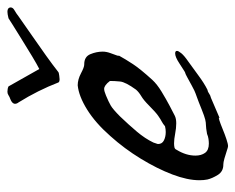

<svg xmlns="http://www.w3.org/2000/svg" viewBox="-80 -544 649 530"><g transform="rotate(-90 245.0 -278.5)"><path d="M478 -583Q489 -583 490 -575Q490 -572 489 -570Q487 -566 480.5 -562.5Q474 -559 465 -552Q441 -535 412 -515Q383 -495 356.5 -476Q330 -457 311 -442Q309 -441 302 -440Q295 -439 292 -439Q285 -439 283 -442Q261 -499 228 -552Q224 -557 224 -562Q224 -570 237 -575Q243 -577 247.5 -580Q252 -583 257 -583Q266 -583 272 -580L320 -495Q332 -501 354.5 -514.5Q377 -528 401 -543Q425 -558 442 -568.5Q459 -579 460 -580Q472 -583 478 -583ZM107 26Q104 26 94 22.5Q84 19 73 16Q62 13 57 13H56Q37 13 27.5 -2.5Q18 -18 15 -31Q14 -36 13.5 -41.5Q13 -47 13 -53Q13 -86 29 -128Q45 -170 72.5 -215Q100 -260 135 -299Q171 -340 208 -363Q245 -386 275 -389Q291 -389 308 -380Q325 -371 332 -371H333Q354 -371 361 -354Q368 -337 368 -320Q368 -310 364 -299Q360 -288 357.5 -281Q355 -274 357 -276L358 -277Q347 -257 333.5 -236.5Q320 -216 290 -183Q278 -170 257.5 -157.5Q237 -145 218 -135Q199 -125 191 -121Q183 -117 170 -117Q157 -117 141.5 -120Q126 -123 115 -123Q109 -123 104 -122Q99 -121 97 -116Q81 -90 81 -64Q81 -48 88.5 -37.5Q96 -27 114 -27Q120 -27 127 -28Q134 -29 141 -32Q158 -35 165 -35Q172 -35 180.5 -37Q189 -39 209 -47Q231 -56 242.5 -60Q254 -64 260.5 -67Q267 -70 274 -74Q281 -78 296 -86Q307 -92 308.5 -92Q310 -92 314 -94.5Q318 -97 335 -108Q353 -120 363 -120Q370 -120 370 -115Q370 -111 363.5 -103Q357 -95 341 -84Q324 -72 302.5 -56Q281 -40 263 -31Q257 -30 252.5 -26.5Q248 -23 240 -21L184 3L185 2Q188 -1 178.5 2Q169 5 154.5 11Q140 17 126.5 21.5Q113 26 107 26ZM146 -146Q150 -146 154 -146.5Q158 -147 162 -148Q169 -154 175 -157Q181 -160 191 -167Q201 -174 219 -192Q234 -207 245 -213.5Q256 -220 263 -228Q284 -257 285.5 -272Q287 -287 287 -300Q275 -316 265 -316Q259 -316 247 -311Q230 -304 219.5 -298Q209 -292 189 -272Q166 -248 147 -225.5Q128 -203 117 -180Q116 -176 114.5 -172.5Q113 -169 113 -167Q113 -156 123 -151Q133 -146 146 -146Z"/></g></svg>

Font: Vujahday Script
Style: Regular
Weight: 400
Designer: Robert E. Leuschke
Foundry: Robert E. Leuschke
Version: Version 1.010; ttfautohint (v1.8.3)